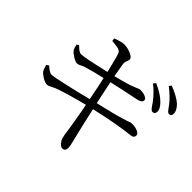

<svg xmlns="http://www.w3.org/2000/svg" viewBox="-184 -1023 1308 1308"><g transform="rotate(45 470.0 -369.0)"><path d="M560 46Q545 46 529 27Q515 10 510 -11Q507 -20 500 -70Q493 -120 488 -146Q488 -147 487 -150Q474 -230 464 -278Q323 -242 247 -215Q231 -209 210.5 -198Q190 -187 178 -187Q163 -186 137 -201Q111 -216 99 -231Q90 -242 80 -279L97 -290Q134 -257 153 -257Q173 -257 277 -281Q367 -301 455 -324Q431 -447 420 -492Q339 -474 274 -454Q262 -450 247 -442Q232 -434 222 -434Q207 -434 181 -449.5Q155 -465 144 -480Q134 -494 128 -524L145 -532Q147 -530 151 -526Q178 -498 198 -498Q228 -498 409 -540Q408 -543 407 -550Q379 -669 369 -688Q363 -699 346 -704Q335 -707 309 -710Q292 -712 283 -713L280 -734Q332 -754 358 -754Q391 -754 423.5 -739.5Q456 -725 457 -709Q457 -701 452 -688Q444 -670 446 -652Q450 -623 461 -565Q462 -557 463 -553Q531 -570 582 -586Q605 -594 631 -605Q645 -612 649 -612Q675 -614 697 -606Q724 -597 724 -581Q724 -558 684 -550Q568 -527 473 -505Q497 -391 508 -338Q653 -371 727 -395Q742 -399 756 -405Q765 -409 769 -409Q803 -411 829 -400.5Q855 -390 855 -374Q855 -348 823 -346Q707 -334 519 -291Q555 -129 568 -79Q571 -68 575 -51Q587 -5 587 15Q587 46 560 46ZM817 -564Q804 -565 784 -597Q777 -607 773 -613Q730 -669 684 -704L698 -721Q772 -688 809 -650Q843 -616 841.5 -589Q840 -562 817 -564ZM907 -633Q896 -634 879 -659Q868 -675 861 -683Q829 -724 772 -768L785 -784Q861 -754 897 -722Q931 -688 930 -658Q930 -633 907 -633Z"/></g></svg>

Font: Cactus Classical Serif
Style: Regular
Weight: 400
Designer: Henry Chan (via Glyphwiki)、田海東、宇文滿月
Foundry: Moonlit Owen
Version: Version 1.000